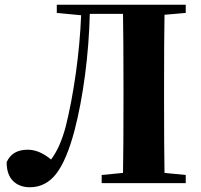

<svg xmlns="http://www.w3.org/2000/svg" viewBox="-20 -767 842 804"><path d="M757.8 -712.9 668.9 -705.1Q667 -603 667 -395V-352.1Q667 -146 668.9 -43L757.8 -34.2V0H405.8V-34.2L495.1 -43Q497.1 -144 497.1 -351.1V-395Q497.1 -605 495.1 -709H356Q353 -582.5 336.2 -453.9Q319.3 -325.2 292 -220.2Q258.3 -93.8 214.6 -38.3Q170.9 17.1 105 17.1Q61 17.1 34.4 -9.5Q7.8 -36.1 7.8 -87.9Q30.8 -140.1 96.2 -140.1Q144.5 -140.1 193.8 -99.1Q231.4 -148.4 254.9 -235.8Q279.8 -335 297.4 -459.2Q314.9 -583.5 319.8 -703.1L217.8 -712.9V-747.1H757.8Z"/></svg>

Font: Noto Serif JP Black
Style: Regular
Weight: 900
Designer: Ryoko NISHIZUKA  (kana & ideographs); Frank Grießhammer (Latin, Greek & Cyrillic); Wenlong ZHANG  (bopomofo); Sandoll Co
Foundry: Adobe Systems Incorporated
Version: Version 1.001;PS 1.001;hotconv 16.6.54;makeotf.lib2.5.65590